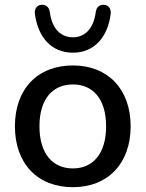

<svg xmlns="http://www.w3.org/2000/svg" viewBox="-20 -769 605 798"><path d="M283 -550C372 -550 428 -615 440 -711C443 -733 430 -749 412 -749C394 -750 381 -740 378 -719C369 -649 332 -614 283 -614C233 -614 196 -649 187 -719C184 -740 171 -750 153 -749C135 -749 122 -733 125 -711C138 -615 193 -550 283 -550ZM283 9C428 9 523 -89 523 -244C523 -399 428 -497 283 -497C136 -497 42 -399 42 -244C42 -89 136 9 283 9ZM283 -69C199 -69 144 -130 144 -244C144 -358 199 -418 283 -418C366 -418 421 -358 421 -244C421 -130 366 -69 283 -69Z"/></svg>

Font: Nunito SemiBold
Style: Regular
Weight: 600
Designer: Vernon Adams
Foundry: Vernon Adams
Version: Version 3.602